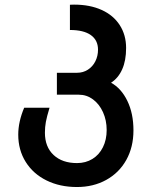

<svg xmlns="http://www.w3.org/2000/svg" viewBox="-20 -570 640 810"><path d="M57 -2Q57 -56.5 82 -115.5H189Q177.5 -77.5 173.5 -55.8Q169.5 -34 169.5 -10Q169.5 49.5 206 83.8Q242.5 118 305 118Q341.5 118 370 100.5Q398.5 83 414.2 51.2Q430 19.5 430 -21.5Q430 -62.5 414.5 -96.8Q399 -131 372.2 -150.8Q345.5 -170.5 312.5 -170.5H220V-263H305.5Q330.5 -263 350.8 -276Q371 -289 382.2 -311.2Q393.5 -333.5 393.5 -360.5Q393.5 -400.5 363.2 -422Q333 -443.5 275 -443.5V-550Q281 -550.5 292.5 -550.5Q359.5 -550.5 409 -528Q458.5 -505.5 485.2 -464Q512 -422.5 512 -367.5Q512 -314.5 495.5 -277.5Q479 -240.5 448.5 -221Q491.5 -197.5 517.2 -144.5Q543 -91.5 543 -20Q543 50.5 512.8 104.8Q482.5 159 428.2 189Q374 219 304.5 219Q232.5 219 176.2 191.2Q120 163.5 88.5 113.2Q57 63 57 -2Z"/></svg>

Font: JuliaMono SemiBold
Style: Regular
Weight: 600
Monospace: yes
Designer: cormullion
Foundry: corm
Version: Version 0.055; ttfautohint (v1.8.4)